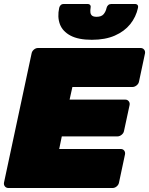

<svg xmlns="http://www.w3.org/2000/svg" viewBox="-23 -940 746 960"><path d="M19 0Q8 0 1.5 -8Q-5 -16 -3 -27L135 -673Q137 -684 146.5 -692Q156 -700 167 -700H680Q691 -700 697.5 -692Q704 -684 702 -673L672 -532Q670 -521 660 -513Q650 -505 639 -505H339L325 -442H603Q614 -442 620.5 -434Q627 -426 625 -415L597 -285Q595 -274 585 -266Q575 -258 564 -258H286L273 -195H581Q592 -195 598 -187Q604 -179 602 -168L572 -27Q570 -16 560.5 -8Q551 0 540 0ZM436 -741Q369 -741 329.5 -762Q290 -783 276.5 -819Q263 -855 273 -901Q275 -909 280.5 -914.5Q286 -920 296 -920H415Q424 -920 428 -914.5Q432 -909 430 -901Q428 -889 429 -878.5Q430 -868 437 -862Q444 -856 460 -856Q484 -856 495 -869Q506 -882 510 -901Q512 -909 518 -914.5Q524 -920 533 -920H652Q661 -920 665 -914.5Q669 -909 667 -901Q657 -855 628 -819Q599 -783 551 -762Q503 -741 436 -741Z"/></svg>

Font: Rubik Light Black
Style: Italic
Weight: 900
Italic angle: -12°
Version: Version 2.104